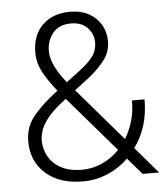

<svg xmlns="http://www.w3.org/2000/svg" viewBox="-52 -768 721 825"><g transform="rotate(-5 308.0 -355.5)"><path d="M190.9 -383.3 197.3 -388.2Q159.7 -434.6 138.2 -474.9Q116.7 -515.1 116.7 -559.1Q116.7 -634.3 161.1 -677.7Q205.6 -721.2 280.3 -721.2Q328.1 -721.2 362.1 -702.1Q396 -683.1 414.1 -651.4Q432.1 -619.6 432.1 -581.5Q432.1 -533.2 402.1 -496.3Q372.1 -459.5 336.9 -432.1L272.9 -383.3L468.3 -155.8Q488.8 -189 500.7 -230Q512.7 -271 512.7 -318.4H566.9Q566.9 -256.3 550.8 -205.3Q534.7 -154.3 504.4 -113.8L601.6 0H530.8L469.2 -71.3Q431.2 -33.7 380.6 -12Q330.1 9.8 273.9 9.8Q171.4 9.8 112.3 -43.2Q53.2 -96.2 53.2 -181.6Q53.2 -245.6 93 -292.5Q132.8 -339.4 190.9 -383.3ZM175.3 -561Q175.3 -529.3 192.4 -494.4Q209.5 -459.5 240.7 -420.9L305.2 -469.7Q335.9 -492.7 356.2 -519Q376.5 -545.4 376.5 -581.5Q376.5 -616.2 351.6 -643.6Q326.7 -670.9 279.8 -670.9Q228.5 -670.9 201.9 -638.4Q175.3 -606 175.3 -561ZM111.3 -181.6Q111.3 -144.5 128.9 -112.3Q146.5 -80.1 182.6 -60.3Q218.8 -40.5 273.9 -40.5Q318.4 -40.5 359.9 -59.1Q401.4 -77.6 434.6 -111.8L236.3 -342.3Q232.9 -346.2 230 -350.1L206.5 -332Q165 -298.3 144.5 -270.3Q124 -242.2 117.7 -220Q111.3 -197.8 111.3 -181.6Z"/></g></svg>

Font: Vazirmatn RD UI ExtraLight
Style: Regular
Weight: 200
Designer: Saber Rastikerdar
Foundry: Saber Rastikerdar
Version: Version 33.003